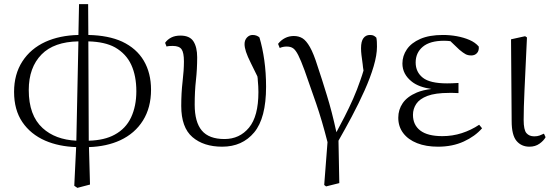

<svg xmlns="http://www.w3.org/2000/svg" viewBox="-20 -695 2679 928"><path d="M339 203 348 16Q264 13 199 -15Q128 -46 88 -105Q48 -164 48 -251Q48 -336 88 -398Q128 -460 200 -493Q269 -524 359 -526L362 -675H406L407 -526Q504 -524 570 -494Q640 -461 675 -401.5Q710 -342 710 -261Q710 -175 671 -112.5Q632 -50 561 -17Q496 13 410 16L415 197L354 213ZM349 -15 359 -495Q241 -493 181 -432Q119 -369 119 -260Q119 -137 186 -76Q247 -20 349 -15ZM407 -495 409 -15Q485 -17 534 -44Q588 -73 613.5 -127.5Q639 -182 639 -254Q639 -328 614.5 -381.5Q590 -435 536 -466Q487 -493 407 -495Z M1054 14Q964 14 910 -32.5Q856 -79 856 -183Q856 -246 862.5 -301Q869 -356 869 -398Q869 -441 857.5 -457Q846 -473 815 -473Q807 -473 799 -472.5Q791 -472 785 -470L778 -488Q789 -504 807.5 -513.5Q826 -523 852 -523Q897 -523 915 -495Q933 -467 933 -418Q933 -360 927 -307Q921 -254 921 -189Q921 -105 955.5 -64Q990 -23 1065 -23Q1138 -23 1183.5 -78Q1229 -133 1229 -250Q1229 -278 1226 -307Q1226 -316 1224 -326Q1205 -363 1193 -389Q1176 -423 1169 -444.5Q1162 -466 1162 -482Q1162 -501 1173.5 -513.5Q1185 -526 1201 -526Q1212 -526 1220.5 -522.5Q1229 -519 1234 -514Q1249 -464 1257.5 -403.5Q1266 -343 1266 -276Q1266 -124 1208.5 -55Q1151 14 1054 14Z M1547 199 1563 -8Q1536 -114 1508 -195Q1477 -285 1452 -355Q1434 -404 1421.5 -428.5Q1409 -453 1397 -461.5Q1385 -470 1366 -470Q1347 -470 1332 -463L1324 -483Q1338 -501 1357.5 -511Q1377 -521 1400 -521Q1424 -521 1442 -510Q1460 -499 1478 -467.5Q1496 -436 1515 -375Q1535 -316 1560 -234Q1584 -157 1606 -56Q1627 -95 1645 -130Q1668 -175 1687 -218Q1706 -261 1722 -308Q1730 -330 1737 -354Q1734 -371 1733 -384Q1729 -412 1727 -429.5Q1725 -447 1725 -462Q1725 -495 1736.5 -510.5Q1748 -526 1768 -526Q1780 -526 1786.5 -522.5Q1793 -519 1799 -513Q1801 -503 1801.5 -492.5Q1802 -482 1802 -469Q1802 -429 1786 -374.5Q1770 -320 1742 -257.5Q1714 -195 1680 -131Q1648 -71 1616 -15L1620 190L1556 206Z M2097 14Q2039 14 1996 -3Q1953 -20 1929 -51.5Q1905 -83 1905 -126Q1905 -165 1926.5 -196.5Q1948 -228 1995 -248Q2024 -260 2065 -265Q2004 -274 1971 -300Q1925 -336 1925 -388Q1925 -425 1946.5 -456.5Q1968 -488 2011.5 -507Q2055 -526 2121 -526Q2155 -526 2188 -520Q2221 -514 2249 -502Q2277 -490 2294 -470Q2296 -450 2285.5 -438.5Q2275 -427 2258 -427Q2242 -427 2230.5 -433Q2219 -439 2200 -455L2157 -496Q2142 -498 2126 -498Q2058 -498 2023.5 -469Q1989 -440 1989 -393Q1989 -347 2023.5 -319.5Q2058 -292 2141 -292Q2153 -292 2165.5 -292.5Q2178 -293 2196 -294V-245Q2177 -246 2169 -246H2151Q2084 -246 2046 -231.5Q2008 -217 1992 -193Q1976 -169 1976 -140Q1976 -91 2011.5 -64Q2047 -37 2118 -37Q2167 -37 2212 -51.5Q2257 -66 2296 -92L2310 -75Q2276 -36 2221.5 -11Q2167 14 2097 14Z M2539 14Q2500 14 2476.5 -14Q2453 -42 2453 -110L2450 -505L2518 -520L2527 -514Q2523 -427 2520 -364.5Q2517 -302 2515 -257.5Q2513 -213 2512 -179Q2511 -145 2511 -116Q2511 -67 2524.5 -51.5Q2538 -36 2562 -36Q2577 -36 2588 -40Q2599 -44 2609 -49L2617 -32Q2608 -15 2587.5 -0.5Q2567 14 2539 14Z"/></svg>

Font: Early Summer Mincho Light
Style: Regular
Weight: 300
Designer: GuiWonder
Version: Version 1.002